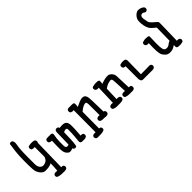

<svg xmlns="http://www.w3.org/2000/svg" viewBox="89 -1733 2822 2822"><g transform="rotate(-45 1500.0 -321.5)"><path d="M343 133Q296 133 255 115Q242 101 244 80L255 61Q275 47 302 51L321 53Q325 18 327 -19Q329 -56 329 -93Q298 -79 269 -74Q240 -69 199 -69Q158 -69 122 -113Q86 -157 82 -222.5Q78 -288 79 -397.5Q80 -507 88 -577.5Q96 -648 107 -719Q121 -731 143 -729L162 -719Q180 -692 174 -654Q164 -599 160 -543Q156 -487 156 -396.5Q156 -306 156 -252Q156 -198 180.5 -171Q205 -144 236 -146.5Q267 -149 291 -164Q315 -179 333 -224V-429Q300 -423 274 -438Q262 -454 265 -476L274 -495Q317 -511 370 -505Q391 -505 407 -493Q419 -477 417 -456L409 -437L399 57Q422 53 440 66Q452 80 450 102L440 121Q420 135 394 134Q368 133 343 133Z M892 8Q857 6 852 -8.5Q847 -23 850.5 -52Q854 -81 857 -116Q860 -151 862 -189.5Q864 -228 863 -261.5Q862 -295 834 -291Q806 -287 792 -276Q790 -208 788 -139.5Q786 -71 774 -6Q760 6 739 4L720 -6L712 -23Q662 -7 646.5 -10.5Q631 -14 612.5 -31.5Q594 -49 585 -73Q576 -97 574.5 -146Q573 -195 578 -317Q551 -313 529 -329Q517 -343 520 -364L529 -384L549 -394H635Q669 -389 661.5 -354Q654 -319 651 -289Q648 -259 647 -222.5Q646 -186 647 -145.5Q648 -105 667 -98.5Q686 -92 710 -103L716 -360Q718 -376 728 -388Q742 -400 763 -397L782 -388L792 -368Q835 -374 866 -371Q897 -368 916 -348.5Q935 -329 938 -279Q941 -229 929 -69Q946 -77 975 -62Q987 -47 984 -25L975 -6Q954 8 936.5 8Q919 8 892 8Z M1086 127Q1070 125 1059 115Q1047 101 1049 80L1059 61Q1084 45 1119 51L1121 -407Q1088 -401 1064 -417Q1052 -433 1055 -454L1064 -474L1084 -483H1168Q1199 -482 1202 -463Q1205 -444 1197 -397Q1238 -417 1276.5 -433.5Q1315 -450 1345.5 -447.5Q1376 -445 1390.5 -425Q1405 -405 1408 -372Q1411 -339 1412 -296.5Q1413 -254 1417 -83L1437 -73Q1449 -57 1446 -36L1437 -17Q1414 -1 1385 -5Q1356 -9 1330 -8Q1304 -7 1282 -21Q1270 -35 1272 -56L1282 -75Q1305 -91 1339 -85Q1340 -263 1338 -310.5Q1336 -358 1318 -359Q1300 -360 1272 -348.5Q1244 -337 1197 -298L1195 47Q1213 47 1225 57Q1237 71 1234 92L1225 111Q1194 125 1158.5 126Q1123 127 1086 127Z M1862 6Q1823 6 1790 -10Q1778 -24 1780 -46L1790 -65Q1811 -79 1854 -73Q1846 -296 1839 -317Q1832 -338 1809 -335.5Q1786 -333 1755.5 -322.5Q1725 -312 1689 -286L1682 -75Q1717 -81 1742 -65Q1754 -51 1752 -29L1742 -10Q1717 4 1685.5 4Q1654 4 1616 5Q1578 6 1541 -12Q1529 -26 1531 -48L1541 -67Q1566 -83 1605 -75L1615 -380L1584 -378L1559 -390Q1545 -406 1547 -427L1557 -446Q1600 -462 1647.5 -460Q1695 -458 1697 -440.5Q1699 -423 1693 -382Q1734 -398 1772 -406.5Q1810 -415 1839 -412Q1868 -409 1894.5 -379Q1921 -349 1922 -310.5Q1923 -272 1931 -71Q1954 -75 1970 -62Q1982 -48 1979 -25L1970 -6Q1956 4 1940 6Z M2158 -4Q2124 -4 2117 -56V-325Q2094 -321 2076 -335Q2064 -351 2066 -372L2076 -392Q2117 -408 2168 -401Q2201 -394 2197 -345L2193 -81L2380 -83L2399 -73Q2411 -59 2409 -38L2399 -18Q2385 -6 2368 -4Z M2878 21Q2848 20 2841.5 4Q2835 -12 2839 -43Q2798 -14 2765.5 -7Q2733 0 2701.5 -5Q2670 -10 2643.5 -38Q2617 -66 2608.5 -91Q2600 -116 2597 -166Q2594 -216 2598 -323Q2567 -317 2545 -333Q2531 -349 2533 -370L2543 -390Q2582 -406 2619 -403.5Q2656 -401 2668.5 -397Q2681 -393 2676 -348Q2671 -220 2674.5 -171Q2678 -122 2691.5 -102.5Q2705 -83 2736 -83.5Q2767 -84 2791 -104Q2815 -124 2839 -132L2843 -401Q2775 -454 2756 -485.5Q2737 -517 2728 -565Q2719 -613 2722 -659Q2725 -705 2763.5 -744Q2802 -783 2847 -776.5Q2892 -770 2921 -744Q2933 -730 2931 -709L2921 -689Q2905 -675 2882 -680Q2857 -701 2836 -699.5Q2815 -698 2803.5 -681Q2792 -664 2797 -627Q2802 -590 2809.5 -561Q2817 -532 2857 -497Q2897 -462 2911 -450Q2925 -438 2923 -407L2915 -55Q2946 -61 2968 -45Q2980 -31 2978 -10L2968 10Q2929 27 2878 21Z"/></g></svg>

Font: NaniFont Regular
Style: Regular
Weight: 400
Designer: Nanigashitei
Version: Version 1.036